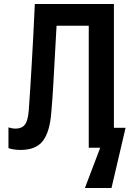

<svg xmlns="http://www.w3.org/2000/svg" viewBox="-20 -734 644 954"><path d="M82 11Q64 11 48.5 8.5Q33 6 22 2V-101Q40 -95 58 -95Q88 -95 103.5 -114.5Q119 -134 123 -186Q127 -242 130.5 -297.5Q134 -353 137.5 -414Q141 -475 145 -548.5Q149 -622 153 -714H546V-99H604L534 200H402L478 0H421V-606H261Q256 -515 252 -443.5Q248 -372 244.5 -308.5Q241 -245 235 -177Q228 -80 193.5 -34.5Q159 11 82 11Z"/></svg>

Font: Noto Sans Mono SemiBold
Style: Regular
Weight: 600
Designer: Monotype Design Team
Foundry: Monotype Imaging Inc.
Version: Version 2.014; ttfautohint (v1.8.4.7-5d5b)